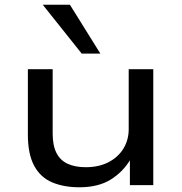

<svg xmlns="http://www.w3.org/2000/svg" viewBox="-20 -784 770 813"><path d="M316 9Q250 9 200.5 -12Q151 -33 124.5 -82.5Q98 -132 98 -214V-491H203V-219Q203 -168 219 -136.5Q235 -105 266.5 -90.5Q298 -76 343 -76Q399 -76 440 -97.5Q481 -119 503 -155.5Q525 -192 525 -237V-491H629V0H530V-110H533Q501 -56 448.5 -23.5Q396 9 316 9ZM326 -557 161 -764H276L405 -557Z"/></svg>

Font: Nunito Sans 10pt Expanded Medium
Style: Regular
Weight: 500
Width: 7
Designer: Vernon Adams
Foundry: Vernon Adams
Version: Version 3.101;gftools[0.9.27]